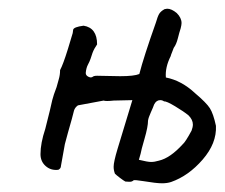

<svg xmlns="http://www.w3.org/2000/svg" viewBox="-20 -413 516 441"><path d="M352 8Q339 8 309 3Q290 0 287 1Q283 5 276.5 4.5Q270 4 268 4Q264 2 255.5 -4.5Q247 -11 244 -14Q241 -22 241 -30Q241 -41 250 -71L284 -183L241 -182Q223 -180 218 -182L159 -171Q152 -166 150 -159Q147 -146 136 -108L129 -82L120 -32Q120 -26 114 -23Q97 -21 85 -31.5Q73 -42 73 -59Q73 -84 84 -117Q97 -168 100 -183Q103 -195 110 -213Q112 -221 115 -231Q118 -241 118 -252Q125 -265 136 -300.5Q147 -336 147 -337Q147 -338 148 -344.5Q149 -351 172 -354Q203 -349 203 -311Q196 -301 192.5 -291.5Q189 -282 188 -278Q186 -272 182 -264.5Q178 -257 177 -246V-245Q177 -240 182.5 -237Q188 -234 192 -236Q195 -239 203 -239L256 -238Q288 -238 300 -243Q310 -282 338 -361Q342 -375 345.5 -381Q349 -387 358 -392L364 -393Q374 -393 386 -383Q397 -372 397 -360Q397 -356 395 -348Q392 -339 388.5 -325Q385 -311 379 -303Q377 -297 375 -292.5Q373 -288 372 -284Q359 -258 361 -235Q397 -228 428 -199Q454 -177 462 -164.5Q470 -152 476 -124Q478 -84 445.5 -46.5Q413 -9 373 5Q364 8 352 8ZM400 -82Q406 -87 420 -113Q423 -121 423 -127Q423 -138 413 -148Q402 -157 382 -169Q362 -181 357 -180Q353 -183 348 -183Q339 -183 334 -173Q332 -167 326.5 -155Q321 -143 320 -136Q320 -122 312 -94.5Q304 -67 303 -60L299 -46Q319 -41 327 -41Q335 -41 345 -44Q371 -50 400 -82Z"/></svg>

Font: Caveat
Style: Regular
Weight: 400
Designer: Pablo Impallari
Foundry: Pablo Impallari
Version: Version 1.500; ttfautohint (v1.6)